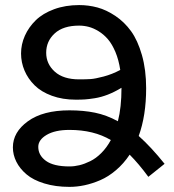

<svg xmlns="http://www.w3.org/2000/svg" viewBox="-20 -727 686 757"><path d="M444.8 -249Q459 -303.2 459 -380.9Q431.6 -364.3 405.3 -354Q378.9 -343.8 354 -339.8Q329.1 -335.9 314.9 -335Q300.8 -334 278.8 -334Q226.6 -334 184.6 -349.4Q142.6 -364.7 116.5 -390.6Q90.3 -416.5 76.7 -448.7Q63 -481 63 -516.1Q63 -552.2 78.1 -586.2Q93.3 -620.1 121.1 -647.2Q148.9 -674.3 193.4 -690.7Q237.8 -707 292 -707Q329.1 -707 364.3 -697.5Q399.4 -688 435.1 -664.1Q470.7 -640.1 496.8 -604Q522.9 -567.9 539.6 -509.8Q556.2 -451.7 556.2 -378.9Q556.2 -271.5 526.9 -190.9Q575.7 -147.5 628.9 -81.1L564.9 -29.8Q526.9 -81.5 491.2 -117.2Q467.8 -82 437.5 -56.2Q407.2 -30.3 375.2 -16.6Q343.3 -2.9 313.2 3.4Q283.2 9.8 253.9 9.8Q198.7 9.8 154.8 -3.7Q110.8 -17.1 84.5 -39.6Q58.1 -62 44.4 -89.4Q30.8 -116.7 30.8 -146Q30.8 -206.1 90.1 -249Q149.4 -292 253.9 -292Q309.1 -292 354.5 -282.7Q399.9 -273.4 444.8 -249ZM292 -414.1Q319.8 -414.1 337.6 -415.3Q355.5 -416.5 388.7 -425.3Q421.9 -434.1 454.1 -451.2Q448.2 -490.7 435.1 -522Q421.9 -553.2 405.5 -572.3Q389.2 -591.3 368.9 -603.8Q348.6 -616.2 329.8 -621.1Q311 -626 292 -626Q229 -626 195.6 -595.2Q162.1 -564.5 162.1 -519Q162.1 -475.1 195.8 -444.6Q229.5 -414.1 292 -414.1ZM253.9 -70.8Q273.4 -70.8 293.5 -75.7Q313.5 -80.6 335.9 -91.6Q358.4 -102.5 379.6 -123.8Q400.9 -145 417 -174.8Q349.6 -214.8 253.9 -214.8Q197.3 -214.8 164.1 -195.3Q130.9 -175.8 130.9 -147.9Q130.9 -114.7 161.1 -92.8Q191.4 -70.8 253.9 -70.8Z"/></svg>

Font: LT Superior Med
Style: Regular
Weight: 500
Designer: Daniel Lyons
Foundry: LyonsType
Version: Version 1.000